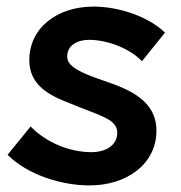

<svg xmlns="http://www.w3.org/2000/svg" viewBox="-20 -551 549 583"><path d="M252 12C365 12 455 -53 455 -154C455 -247 371 -280 295 -306C221 -331 184 -350 184 -379C184 -412 212 -431 256 -430C311 -428 375 -403 411 -365L481 -452C430 -501 341 -531 264 -531C154 -531 69 -467 69 -368C69 -292 130 -261 193 -237C280 -200 336 -191 336 -148C336 -110 302 -89 257 -89C188 -89 117 -121 73 -167L3 -81C65 -19 168 12 252 12Z"/></svg>

Font: Fixel Display SemiBold
Style: Italic
Weight: 600
Italic angle: -10°
Designer: AlfaBravo + MacPaw
Foundry: Kyrylo Tkachov, Marchela Mozhyna, Serhii Makarenko, Maria Weinstein, Zakhar Kryvoshyya
Version: Version 1.210;Glyphs 3.2 (3217)